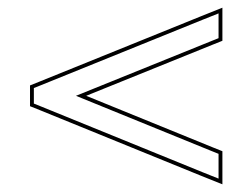

<svg xmlns="http://www.w3.org/2000/svg" viewBox="-20 -609 656 499"><path d="M503 -567 83 -397 58 -387V-333L83 -323L503 -152L558 -130V-216L533 -226L204 -360L533 -493L558 -503V-589ZM506.7 -557.7 548 -574.2V-509.8L529.3 -502.3L177.4 -360L529.3 -216.7L548 -209.2V-144.8L506.8 -161.3L86.7 -332.3L68 -339.8V-380.2L86.8 -387.7Z"/></svg>

Font: Nordica Advanced
Style: RegularOL
Weight: 300
Version: Version 1.07